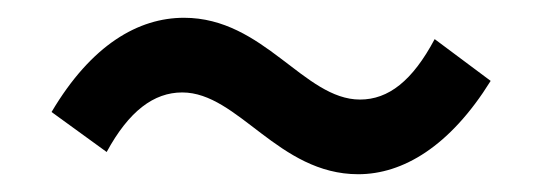

<svg xmlns="http://www.w3.org/2000/svg" viewBox="-20 -479 610 216"><path d="M383 -283C433 -283 486 -314 532 -388L469 -435C444 -388 417 -367 385 -367C322 -367 277 -459 187 -459C136 -459 83 -429 38 -353L100 -308C125 -354 153 -375 185 -375C248 -375 293 -283 383 -283Z"/></svg>

Font: Noto Sans HK Medium
Style: Regular
Weight: 500
Designer: Ryoko NISHIZUKA 西塚涼子 (kana, bopomofo & ideographs); Paul D. Hunt (Latin, Greek & Cyrillic); Sandoll Communications 산돌커뮤니
Foundry: Adobe
Version: Version 2.002;hotconv 1.0.116;makeotfexe 2.5.65601